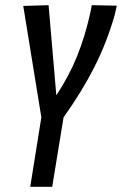

<svg xmlns="http://www.w3.org/2000/svg" viewBox="-20 -723 472 743"><path d="M97 0 140 -269 70 -700 168 -703 198 -354Q248 -430 278.5 -506Q309 -582 328 -667Q332 -684 335 -703L432 -701Q430 -691 427.5 -681.5Q425 -672 423 -662Q392 -555 344 -461Q296 -367 226 -269L182 0Z"/></svg>

Font: Georama Condensed Medium
Style: Italic
Weight: 500
Width: 3
Italic angle: -9°
Designer: Jean-Baptiste Levee
Foundry: Production Type
Version: Version 1.000